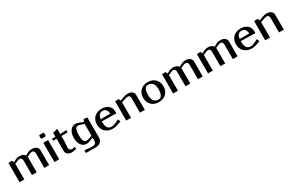

<svg xmlns="http://www.w3.org/2000/svg" viewBox="206 -2255 6117 4027"><g transform="rotate(-30 3264.5 -241.5)"><path d="M66.9 -466.8 151.9 -471.2 176.8 -420.9 236.8 -453.1Q278.3 -475.1 335.9 -475.1Q381.3 -475.1 415.8 -459.2Q450.2 -443.4 467.8 -415L537.1 -453.1Q578.6 -475.1 636.2 -475.1Q702.1 -475.1 742.7 -443.1Q783.2 -411.1 783.2 -358.9V0H667V-344.2Q667 -382.3 653.1 -402.6Q639.2 -422.9 612.8 -422.9Q585 -422.9 557.1 -411.1L481.9 -377Q482.9 -371.1 482.9 -358.9V0H367.2V-344.2Q367.2 -382.3 353.3 -402.6Q339.4 -422.9 313 -422.9Q284.7 -422.9 256.8 -411.1L183.1 -377V0H66.9Z M1028.8 -579.1Q1028.8 -558.1 999.5 -558.1H940.9Q924.3 -558.1 918 -564.7Q911.6 -571.3 911.6 -579.1V-629.9Q911.6 -649.9 940.9 -649.9H999.5Q1028.8 -649.9 1028.8 -629.9ZM911.6 0V-466.8H1027.8V0Z M1194.8 -399.9H1111.8V-450.2H1194.8V-542L1311.5 -575.2V-450.2Q1362.3 -450.2 1411.9 -454.1Q1461.4 -458 1461.9 -458V-399.9H1311.5V-274.9Q1311.5 -250 1306.2 -189.7Q1300.8 -129.4 1300.8 -124Q1300.8 -88.4 1321.3 -69.1Q1341.8 -49.8 1379.9 -49.8Q1398.9 -49.8 1434.6 -63L1452.6 -17.1Q1429.7 -7.3 1393.3 0.2Q1356.9 7.8 1340.8 7.8Q1274.9 7.8 1234.9 -23.9Q1194.8 -55.7 1194.8 -107.9Z M1977.5 23.9Q1977.5 88.4 1933.6 127.7Q1889.6 167 1818.4 167L1579.6 166V100.1Q1594.7 100.1 1657 108.6Q1719.2 117.2 1751.5 117.2Q1807.1 117.2 1833.7 97.2Q1860.4 77.1 1860.4 27.8V-44.9L1790.5 -17.1Q1727.1 7.8 1692.4 7.8Q1612.8 7.8 1564.2 -58.3Q1515.6 -124.5 1515.6 -232.9Q1515.6 -341.8 1564.2 -408.4Q1612.8 -475.1 1692.4 -475.1Q1727.1 -475.1 1790.5 -450.2L1868.7 -418.9L1893.6 -475.1L1977.5 -466.8ZM1860.4 -89.8V-376L1775.4 -403.8Q1741.2 -415 1716.3 -415Q1676.8 -415 1656.2 -368.4Q1635.7 -321.8 1635.7 -232.9Q1635.7 -50.8 1716.3 -50.8Q1741.2 -50.8 1775.4 -62Z M2200.7 -292 2431.6 -293.9Q2430.2 -357.4 2400.6 -391.1Q2371.1 -424.8 2317.4 -424.8Q2268.6 -424.8 2238.8 -390.9Q2209 -356.9 2200.7 -292ZM2197.3 -242.2V-237.8Q2197.3 -133.3 2228.8 -87.6Q2260.3 -42 2335.4 -42Q2352.5 -42 2376.7 -49.1Q2400.9 -56.2 2418.5 -64.9L2511.2 -110.8L2537.6 -48.8Q2502 -31.2 2440.7 -11.7Q2379.4 7.8 2327.6 7.8Q2214.8 7.8 2145.8 -58.8Q2076.7 -125.5 2076.7 -234.9Q2076.7 -342.8 2144.5 -408.9Q2212.4 -475.1 2323.2 -475.1Q2424.3 -475.1 2486.3 -422.1Q2548.3 -369.1 2548.3 -282.2V-234.9Z M2650.9 0V-466.8L2735.8 -471.2L2762.2 -419.9L2854 -456.1Q2902.3 -475.1 2956.1 -475.1Q3021.5 -475.1 3061.3 -443.1Q3101.1 -411.1 3101.1 -358.9V0H2983.9V-340.8Q2983.9 -419.9 2932.1 -419.9Q2908.2 -419.9 2874 -410.2L2767.1 -376V0Z M3462.4 -43.9Q3514.2 -43.9 3540.8 -92.3Q3567.4 -140.6 3567.4 -232.9Q3567.4 -326.2 3530 -374.5Q3492.7 -422.9 3420.4 -422.9Q3368.7 -422.9 3342 -374.5Q3315.4 -326.2 3315.4 -233.9Q3315.4 -140.6 3352.8 -92.3Q3390.1 -43.9 3462.4 -43.9ZM3263.2 -408.4Q3330.6 -475.1 3441.4 -475.1Q3552.2 -475.1 3619.9 -408.4Q3687.5 -341.8 3687.5 -232.9Q3687.5 -124 3619.9 -58.1Q3552.2 7.8 3441.4 7.8Q3330.6 7.8 3263.2 -58.1Q3195.8 -124 3195.8 -232.9Q3195.8 -341.8 3263.2 -408.4Z M3787.1 -466.8 3872.1 -471.2 3897 -420.9 3957 -453.1Q3998.5 -475.1 4056.2 -475.1Q4101.6 -475.1 4136 -459.2Q4170.4 -443.4 4188 -415L4257.3 -453.1Q4298.8 -475.1 4356.4 -475.1Q4422.4 -475.1 4462.9 -443.1Q4503.4 -411.1 4503.4 -358.9V0H4387.2V-344.2Q4387.2 -382.3 4373.3 -402.6Q4359.4 -422.9 4333 -422.9Q4305.2 -422.9 4277.3 -411.1L4202.1 -377Q4203.1 -371.1 4203.1 -358.9V0H4087.4V-344.2Q4087.4 -382.3 4073.5 -402.6Q4059.6 -422.9 4033.2 -422.9Q4004.9 -422.9 3977.1 -411.1L3903.3 -377V0H3787.1Z M4631.8 -466.8 4716.8 -471.2 4741.7 -420.9 4801.8 -453.1Q4843.3 -475.1 4900.9 -475.1Q4946.3 -475.1 4980.7 -459.2Q5015.1 -443.4 5032.7 -415L5102.1 -453.1Q5143.6 -475.1 5201.2 -475.1Q5267.1 -475.1 5307.6 -443.1Q5348.1 -411.1 5348.1 -358.9V0H5231.9V-344.2Q5231.9 -382.3 5218 -402.6Q5204.1 -422.9 5177.7 -422.9Q5149.9 -422.9 5122.1 -411.1L5046.9 -377Q5047.9 -371.1 5047.9 -358.9V0H4932.1V-344.2Q4932.1 -382.3 4918.2 -402.6Q4904.3 -422.9 4877.9 -422.9Q4849.6 -422.9 4821.8 -411.1L4748 -377V0H4631.8Z M5566.9 -292 5797.9 -293.9Q5796.4 -357.4 5766.8 -391.1Q5737.3 -424.8 5683.6 -424.8Q5634.8 -424.8 5605 -390.9Q5575.2 -356.9 5566.9 -292ZM5563.5 -242.2V-237.8Q5563.5 -133.3 5595 -87.6Q5626.5 -42 5701.7 -42Q5718.8 -42 5742.9 -49.1Q5767.1 -56.2 5784.7 -64.9L5877.4 -110.8L5903.8 -48.8Q5868.2 -31.2 5806.9 -11.7Q5745.6 7.8 5693.8 7.8Q5581.1 7.8 5512 -58.8Q5442.9 -125.5 5442.9 -234.9Q5442.9 -342.8 5510.7 -408.9Q5578.6 -475.1 5689.5 -475.1Q5790.5 -475.1 5852.5 -422.1Q5914.6 -369.1 5914.6 -282.2V-234.9Z M6017.1 0V-466.8L6102.1 -471.2L6128.4 -419.9L6220.2 -456.1Q6268.6 -475.1 6322.3 -475.1Q6387.7 -475.1 6427.5 -443.1Q6467.3 -411.1 6467.3 -358.9V0H6350.1V-340.8Q6350.1 -419.9 6298.3 -419.9Q6274.4 -419.9 6240.2 -410.2L6133.3 -376V0Z"/></g></svg>

Font: Resagokr
Style: Bold
Weight: 600
Designer: gluk
Foundry: gluk
Version: Version 0.95